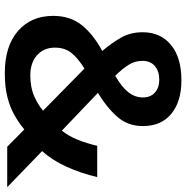

<svg xmlns="http://www.w3.org/2000/svg" viewBox="-8 -756 774 798"><g transform="rotate(90 379.0 -357.0)"><path d="M314 -724Q402 -724 453 -682Q504 -640 504 -564Q504 -501 465 -457Q426 -413 366 -377L523 -227Q546 -256 561 -293.5Q576 -331 586 -374H716Q700 -306 673 -246.5Q646 -187 608 -145L758 0H590L518 -71Q489 -47 456.5 -29Q424 -11 382.5 -0.5Q341 10 284 10Q172 10 109 -44.5Q46 -99 46 -191Q46 -262 84.5 -310Q123 -358 192 -395Q161 -431 137.5 -471Q114 -511 114 -563Q114 -637 166.5 -680.5Q219 -724 314 -724ZM311 -632Q277 -632 255 -614Q233 -596 233 -561Q233 -531 249.5 -504.5Q266 -478 295 -449Q342 -476 363.5 -503.5Q385 -531 385 -564Q385 -596 364.5 -614Q344 -632 311 -632ZM265 -321Q223 -295 200.5 -267.5Q178 -240 178 -198Q178 -152 209.5 -124Q241 -96 293 -96Q343 -96 379.5 -112Q416 -128 440 -149Z"/></g></svg>

Font: Noto Sans Lao UI SemBd
Style: Regular
Weight: 600
Designer: Monotype Design Team
Foundry: Monotype Imaging Inc.
Version: Version 2.000; ttfautohint (v1.8.4.7-5d5b)